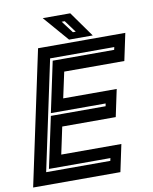

<svg xmlns="http://www.w3.org/2000/svg" viewBox="-109 -917 788 986"><g transform="rotate(-10 285.0 -424.0)"><path d="M-17 0 132 -700H587L557 -558.5H243.5L214.5 -424H493.5L463.5 -282.5H184.5L154.5 -141.5H468L438 0ZM62.5 -66H397L400 -80H79.5L136.5 -346.5H422L424.5 -360.5H139L195 -624H515.5L518.5 -638H184ZM420 -716H296.5L182.5 -848H326ZM337.5 -750 291 -813H275L322.5 -750Z"/></g></svg>

Font: Tourney Thin
Style: Italic
Weight: 100
Italic angle: -12°
Designer: Tyler Finck
Foundry: Etcetera Type Co
Version: Version 1.015